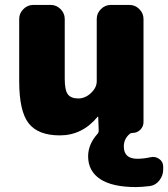

<svg xmlns="http://www.w3.org/2000/svg" viewBox="-20 -540 683 780"><path d="M590 99Q610 94 626.5 105.5Q643 117 643 137V148Q643 173 627.5 193Q612 213 588 216Q552 220 533 220Q436 220 387 187.5Q338 155 338 95Q338 47 375 5Q381 -1 381 -10L379 -65Q379 -66 378 -66Q376 -66 376 -65Q314 10 223 10Q135 10 96.5 -39Q58 -88 58 -210V-463Q58 -486 75 -503Q92 -520 115 -520H186Q209 -520 226 -503Q243 -486 243 -463V-220Q243 -174 255.5 -157Q268 -140 298 -140Q326 -140 349.5 -162Q373 -184 373 -210V-463Q373 -486 390 -503Q407 -520 430 -520H506Q529 -520 546 -503Q563 -486 563 -463V-44Q563 -26 550 -13Q537 0 519 0Q511 0 507 4Q483 24 483 55Q483 105 538 105Q563 105 590 99Z"/></svg>

Font: Rounded Mplus 1c Black
Style: Regular
Weight: 900
Version: Version 1.059.20150529